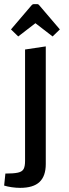

<svg xmlns="http://www.w3.org/2000/svg" viewBox="-31 -732 331 927"><path d="M66 175Q47 175 26 172Q5 169 -11 164L-5 106Q35 106 55.5 101.5Q76 97 83 84Q90 71 90 45V-493L190 -508V60Q190 118 160 146.5Q130 175 66 175ZM57 -556 22 -590 121 -706Q126 -712 131 -712H149Q155 -712 159 -706L258 -590L223 -556L140 -620Z"/></svg>

Font: Changa
Style: Regular
Weight: 400
Designer: Eduardo Rodriguez Tunni
Foundry: Eduardo Rodriguez Tunni
Version: Version 3.003